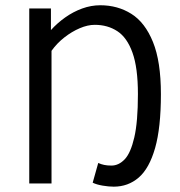

<svg xmlns="http://www.w3.org/2000/svg" viewBox="-20 -688 675 720"><path d="M406.4 12Q387.6 12 364.8 8.1Q342 4.2 327.6 -2.9L348.4 -76.9Q358.9 -72 370.5 -69.6Q382 -67.1 397.8 -67.1Q425.3 -67.1 447.7 -90.7Q470.1 -114.3 483.6 -172.6Q497.2 -230.9 497.2 -335.1Q497.2 -433.9 476.8 -490.5Q456.5 -547.2 420.1 -571Q383.7 -594.9 335.2 -594.9Q309 -594.9 279.1 -582.2Q249.1 -569.4 221.2 -547.5Q193.3 -525.7 173.2 -497.4V0H89.7V-656.3H171V-575.2Q194.7 -601.5 224.5 -622.6Q254.2 -643.7 287.8 -656Q321.5 -668.3 356 -668.3Q421.3 -668.3 472.5 -636.1Q523.8 -604 553.6 -530.6Q583.4 -457.3 583.4 -335.1Q583.4 -209.2 561.6 -132.7Q539.7 -56.2 500.1 -22.1Q460.4 12 406.4 12Z"/></svg>

Font: Source Sans 3
Style: Regular
Weight: 200
Designer: Paul D. Hunt
Foundry: Adobe
Version: Version 3.046;hotconv 1.0.118;makeotfexe 2.5.65603